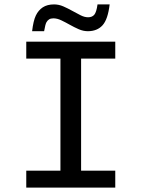

<svg xmlns="http://www.w3.org/2000/svg" viewBox="-20 -847 640 867"><path d="M98.6 -658.7H500.5V-582.5H346.2V-76.2H500.5V0H98.6V-76.2H252.9V-582.5H98.6ZM376.5 -706.1Q356 -706.1 335.4 -715.1Q314.9 -724.1 295.4 -735.1Q275.9 -746.1 257.1 -755.1Q238.3 -764.2 221.2 -764.2Q209 -764.2 201.7 -759.5Q194.3 -754.9 189.5 -746.1Q184.6 -737.3 179.2 -706.1H125Q130.4 -752.9 141.8 -776.9Q153.3 -800.8 173.3 -814Q193.4 -827.1 224.1 -827.1Q245.6 -827.1 266.1 -818.1Q286.6 -809.1 306.2 -798.1Q325.7 -787.1 343.8 -778.1Q361.8 -769 377.9 -769Q396 -769 405.8 -780.5Q415.5 -792 420.4 -827.1H475.1Q467.3 -759.8 443.1 -732.9Q418.9 -706.1 376.5 -706.1Z"/></svg>

Font: Liberation Mono
Style: Regular
Weight: 400
Monospace: yes
Designer: Steve Matteson
Foundry: Ascender Corporation
Version: Version 2.1.5